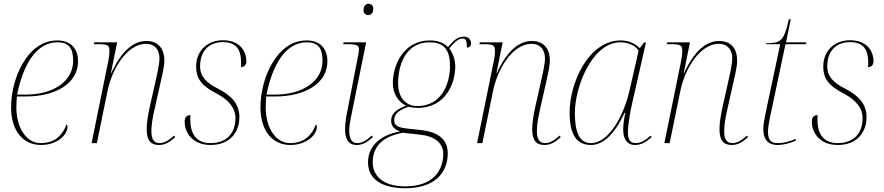

<svg xmlns="http://www.w3.org/2000/svg" viewBox="-20 -761 4701 1021"><path d="M198 10C283 10 339 -43 339 -87C339 -93 337 -98 334 -100C314 -46 276 0 196 0C124 0 67 -75 67 -191C67 -208 69 -241 70 -248H119C272 -248 395 -315 395 -435C395 -505 354 -546 284 -546C125 -546 39 -343 39 -191C39 -60 107 10 198 10ZM117 -258H71C103 -416 172 -536 285 -536C343 -536 369 -509 369 -438C369 -328 263 -258 117 -258Z M825 10C854 10 878 -1 912 -32L906 -40C871 -8 848 0 829 0C795 0 785 -25 785 -65C785 -103 794 -145 803 -185L836 -332C843 -364 854 -406 854 -441C854 -496 826 -543 759 -543C690 -543 628 -493 572 -373H570L603 -536H482L479 -526H501C553 -526 562 -521 562 -490C562 -472 559 -453 557 -442L467 0H495L552 -278C577 -399 658 -528 756 -528C814 -528 828 -482 828 -451C828 -418 813 -356 810 -342L778 -200C768 -155 760 -111 760 -74C760 -15 781 10 825 10Z M1100 10C1203 10 1253 -58 1253 -139C1253 -207 1211 -253 1140 -289C1077 -321 1044 -354 1044 -408C1044 -496 1097 -537 1165 -537C1237 -537 1262 -497 1262 -428C1262 -421 1262 -412 1261 -404C1280 -404 1290 -417 1290 -434C1290 -492 1253 -547 1165 -547C1084 -547 1023 -492 1023 -408C1023 -339 1056 -303 1131 -264C1198 -229 1232 -185 1232 -133C1232 -50 1183 0 1099 0C1027 0 992 -46 992 -124C992 -132 992 -140 993 -149C973 -149 962 -138 962 -113C962 -55 1005 10 1100 10Z M1524 10C1609 10 1665 -43 1665 -87C1665 -93 1663 -98 1660 -100C1640 -46 1602 0 1522 0C1450 0 1393 -75 1393 -191C1393 -208 1395 -241 1396 -248H1445C1598 -248 1721 -315 1721 -435C1721 -505 1680 -546 1610 -546C1451 -546 1365 -343 1365 -191C1365 -60 1433 10 1524 10ZM1443 -258H1397C1429 -416 1498 -536 1611 -536C1669 -536 1695 -509 1695 -438C1695 -328 1589 -258 1443 -258Z M1938 -681C1952 -681 1965 -690 1965 -714C1965 -731 1955 -741 1940 -741C1924 -741 1913 -727 1913 -707C1913 -690 1924 -681 1938 -681ZM1877 10C1911 10 1935 -7 1963 -32L1957 -40C1929 -15 1907 0 1877 0C1855 0 1837 -18 1837 -66C1837 -83 1839 -102 1844 -126L1927 -536H1807L1805 -526H1826C1876 -526 1889 -520 1889 -499C1889 -493 1888 -487 1887 -479L1829 -181C1822 -147 1815 -108 1815 -74C1815 -27 1829 10 1877 10Z M2135 240C2302 240 2361 148 2361 55C2361 -19 2314 -59 2214 -70L2140 -78C2097 -83 2076 -94 2076 -121C2076 -152 2095 -173 2151 -193C2159 -191 2188 -187 2198 -187C2356 -187 2401 -326 2401 -407C2401 -453 2382 -487 2369 -504C2401 -540 2416 -556 2441 -556C2457 -556 2463 -543 2463 -508C2477 -508 2485 -517 2485 -531C2485 -551 2470 -566 2448 -566C2412 -566 2397 -549 2362 -511C2341 -532 2311 -546 2266 -546C2123 -546 2069 -411 2069 -319C2069 -258 2101 -219 2139 -199C2071 -173 2060 -145 2060 -119C2060 -94 2073 -74 2108 -62C2018 -47 1937 5 1937 102C1937 196 2017 240 2135 240ZM2198 -197C2140 -197 2097 -239 2097 -319C2097 -410 2134 -536 2264 -536C2328 -536 2373 -511 2373 -409C2373 -334 2340 -197 2198 -197ZM2134 230C2015 230 1962 172 1962 103C1962 24 2006 -33 2121 -55L2214 -45C2290 -37 2337 -1 2337 56C2337 146 2284 230 2134 230Z M2875 10C2904 10 2928 -1 2962 -32L2956 -40C2921 -8 2898 0 2879 0C2845 0 2835 -25 2835 -65C2835 -103 2844 -145 2853 -185L2886 -332C2893 -364 2904 -406 2904 -441C2904 -496 2876 -543 2809 -543C2740 -543 2678 -493 2622 -373H2620L2653 -536H2532L2529 -526H2551C2603 -526 2612 -521 2612 -490C2612 -472 2609 -453 2607 -442L2517 0H2545L2602 -278C2627 -399 2708 -528 2806 -528C2864 -528 2878 -482 2878 -451C2878 -418 2863 -356 2860 -342L2828 -200C2818 -155 2810 -111 2810 -74C2810 -15 2831 10 2875 10Z M3123 10C3177 10 3242 -32 3301 -161H3305C3299 -135 3294 -94 3294 -76C3293 -23 3314 10 3357 10C3391 10 3418 -7 3445 -32L3440 -40C3411 -15 3391 0 3359 0C3329 0 3319 -22 3319 -58C3319 -90 3330 -160 3339 -200L3415 -535H3405L3382 -505C3359 -529 3323 -546 3281 -546C3109 -546 3009 -319 3009 -163C3009 -45 3046 10 3123 10ZM3123 0C3073 0 3037 -36 3037 -162C3037 -295 3127 -536 3279 -536C3317 -536 3357 -521 3376 -492L3328 -281C3296 -142 3216 0 3123 0Z M3871 10C3900 10 3924 -1 3958 -32L3952 -40C3917 -8 3894 0 3875 0C3841 0 3831 -25 3831 -65C3831 -103 3840 -145 3849 -185L3882 -332C3889 -364 3900 -406 3900 -441C3900 -496 3872 -543 3805 -543C3736 -543 3674 -493 3618 -373H3616L3649 -536H3528L3525 -526H3547C3599 -526 3608 -521 3608 -490C3608 -472 3605 -453 3603 -442L3513 0H3541L3598 -278C3623 -399 3704 -528 3802 -528C3860 -528 3874 -482 3874 -451C3874 -418 3859 -356 3856 -342L3824 -200C3814 -155 3806 -111 3806 -74C3806 -15 3827 10 3871 10Z M4117 10C4143 10 4180 2 4213 -14L4210 -22C4176 -8 4151 0 4113 0C4076 0 4064 -22 4064 -60C4064 -80 4067 -103 4083 -177L4157 -526H4265L4269 -536H4160L4185 -659H4175C4148 -536 4128 -533 4055 -531L4053 -526H4129L4058 -192C4043 -121 4039 -95 4039 -75C4039 -28 4056 10 4117 10Z M4435 10C4538 10 4588 -58 4588 -139C4588 -207 4546 -253 4475 -289C4412 -321 4379 -354 4379 -408C4379 -496 4432 -537 4500 -537C4572 -537 4597 -497 4597 -428C4597 -421 4597 -412 4596 -404C4615 -404 4625 -417 4625 -434C4625 -492 4588 -547 4500 -547C4419 -547 4358 -492 4358 -408C4358 -339 4391 -303 4466 -264C4533 -229 4567 -185 4567 -133C4567 -50 4518 0 4434 0C4362 0 4327 -46 4327 -124C4327 -132 4327 -140 4328 -149C4308 -149 4297 -138 4297 -113C4297 -55 4340 10 4435 10Z"/></svg>

Font: Noto Serif Display Thin
Style: Italic
Weight: 100
Italic angle: -12°
Designer: Monotype Design Team
Foundry: Monotype Imaging Inc.
Version: Version 2.009